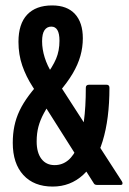

<svg xmlns="http://www.w3.org/2000/svg" viewBox="-20 -681 476 707"><path d="M338 0Q329 0 326 -5L100 -362Q76 -399 62 -439.5Q48 -480 48 -527Q48 -593 80 -627Q112 -661 172 -661Q227 -661 256 -629.5Q285 -598 285 -540Q285 -507 276 -475Q267 -443 247.5 -410Q228 -377 196 -340L146 -398Q174 -435 186.5 -464.5Q199 -494 199 -531Q199 -557 191.5 -570Q184 -583 169 -583Q153 -583 144 -570Q135 -557 135 -529Q135 -500 144.5 -469.5Q154 -439 172 -411L429 -13Q432 -8 431 -4Q430 0 424 0ZM174 6Q105 6 66 -36.5Q27 -79 27 -155Q27 -188 33 -217Q39 -246 52 -273.5Q65 -301 87 -330.5Q109 -360 140 -392L174 -319Q155 -289 141.5 -264Q128 -239 121.5 -214.5Q115 -190 115 -160Q115 -119 132.5 -96Q150 -73 181 -73Q238 -73 267 -144.5Q296 -216 296 -358Q296 -369 308 -369H372Q383 -369 383 -358Q383 -243 358 -161.5Q333 -80 286 -37Q239 6 174 6Z"/></svg>

Font: Sofia Sans Extra Condensed
Style: Bold
Weight: 700
Designer: Botio Nikoltchev, Ani Petrova
Foundry: lettersoup
Version: Version 4.101